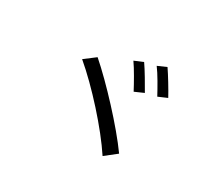

<svg xmlns="http://www.w3.org/2000/svg" viewBox="-117 -962 1234 1097"><g transform="rotate(30 500.0 -414.0)"><path d="M582 -685 525 -661C551 -625 593 -550 615 -508L674 -534C652 -573 607 -650 582 -685ZM712 -727 655 -702C682 -667 723 -594 746 -551L804 -576C782 -617 737 -691 712 -727ZM338 -576 267 -522C393 -416 559 -232 645 -101L720 -160C631 -285 452 -477 338 -576Z"/></g></svg>

Font: Noto Sans CJK HK
Style: Regular
Weight: 400
Designer: Ryoko NISHIZUKA 西塚涼子 (kana, bopomofo & ideographs); Paul D. Hunt (Latin, Greek & Cyrillic); Sandoll Communications 산돌커뮤니
Foundry: Adobe
Version: Version 2.004;hotconv 1.0.118;makeotfexe 2.5.65603